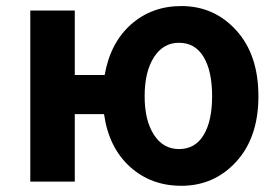

<svg xmlns="http://www.w3.org/2000/svg" viewBox="-20 -594 907 628"><path d="M565.4 -106.4Q618.2 -106.4 646 -152.3Q673.8 -198.2 673.8 -279.3Q673.8 -361.3 646 -407.7Q618.2 -454.1 565.4 -454.1Q513.7 -454.1 483.4 -406.7Q453.1 -359.4 453.1 -279.3Q453.1 -200.2 483.4 -153.3Q513.7 -106.4 565.4 -106.4ZM224.6 -348.6H322.3Q340.8 -454.1 408.7 -514.2Q476.6 -574.2 573.2 -574.2Q680.7 -574.2 752.9 -494.6Q825.2 -415 825.2 -279.3Q825.2 -144.5 752.9 -65.4Q680.7 13.7 573.2 13.7Q473.6 13.7 404.8 -48.8Q335.9 -111.3 320.3 -220.7H224.6V0H79.1V-559.6H224.6Z"/></svg>

Font: Nasu
Style: Bold
Weight: 700
Designer: Ryoko NISHIZUKA (kana &amp; ideographs); Paul D. Hunt (Latin, Greek &amp; Cyrillic); Wenlong ZHANG (bopomofo); Sandoll C
Version: Version 2014.1215